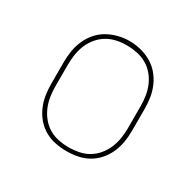

<svg xmlns="http://www.w3.org/2000/svg" viewBox="-124 -682 849 830"><g transform="rotate(30 300.0 -266.5)"><path d="M300 8Q272 8 244 2.5Q216 -3 191.5 -17Q167 -31 148.5 -52.5Q130 -74 118.5 -100Q107 -126 102.5 -154Q98 -182 98 -210V-320Q98 -348 102.5 -376Q107 -404 118.5 -430Q130 -456 148.5 -477.5Q167 -499 191.5 -513Q216 -527 244 -534Q272 -541 300 -541Q328 -541 356 -534Q384 -527 408.5 -513Q433 -499 451.5 -477.5Q470 -456 481.5 -430Q493 -404 497.5 -376Q502 -348 502 -320V-210Q502 -182 497.5 -154Q493 -126 481.5 -100Q470 -74 451.5 -52.5Q433 -31 408.5 -17Q384 -3 356 2.5Q328 8 300 8ZM300 -11Q325 -11 350.5 -16Q376 -21 398 -34Q420 -47 436.5 -67Q453 -87 463 -110.5Q473 -134 477 -159.5Q481 -185 481 -210V-320Q481 -346 477 -371.5Q473 -397 463 -420.5Q453 -444 436 -464Q419 -484 396.5 -496.5Q374 -509 348.5 -514Q323 -519 298 -519Q272 -519 247 -513.5Q222 -508 200.5 -495Q179 -482 162.5 -462Q146 -442 136.5 -419Q127 -396 123 -370.5Q119 -345 119 -320V-210Q119 -185 123 -159.5Q127 -134 137 -110.5Q147 -87 163.5 -67Q180 -47 202 -34Q224 -21 249.5 -16Q275 -11 300 -11Z"/></g></svg>

Font: Iosevka Curly Slab ThEx
Style: Regular
Weight: 100
Width: 7
Monospace: yes
Designer: Belleve Invis
Foundry: Belleve Invis
Version: Version 11.1.0; ttfautohint (v1.8.3)